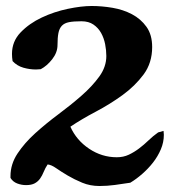

<svg xmlns="http://www.w3.org/2000/svg" viewBox="-20 -615 579 641"><path d="M286 -595Q320 -595 355.5 -589Q391 -583 420.5 -567.5Q450 -552 469 -525.5Q488 -499 488 -458Q488 -405 459.5 -366.5Q431 -328 389 -297.5Q347 -267 299.5 -242Q252 -217 215 -192Q235 -147 277.5 -118.5Q320 -90 370 -90Q392 -90 410 -98.5Q428 -107 444.5 -119.5Q461 -132 476 -146.5Q491 -161 508 -173L526 -178L527 -165Q527 -140 517 -116.5Q507 -93 491 -72.5Q475 -52 455 -34.5Q435 -17 415 -5Q389 -1 363.5 2.5Q338 6 312 6Q281 6 254.5 -5Q228 -16 206 -29Q184 -42 167.5 -53.5Q151 -65 139 -66Q131 -54 126 -41.5Q121 -29 114 -19Q107 -9 96 -3Q85 3 67 3Q52 3 37.5 -2.5Q23 -8 15 -21V-27Q15 -67 38.5 -102.5Q62 -138 98 -170.5Q134 -203 175 -233.5Q216 -264 252 -295.5Q288 -327 311.5 -359.5Q335 -392 335 -428Q335 -447 331 -467.5Q327 -488 317.5 -505Q308 -522 292 -533Q276 -544 252 -544Q226 -544 210.5 -541Q195 -538 186.5 -529Q178 -520 175 -504.5Q172 -489 172 -465Q172 -440 154.5 -417.5Q137 -395 116 -384L100 -383Q79 -383 58 -389Q37 -395 22 -411Q21 -417 20.5 -423Q20 -429 20 -435Q20 -477 49 -507Q78 -537 119.5 -556.5Q161 -576 206.5 -585.5Q252 -595 286 -595Z"/></svg>

Font: CAT Altenglisch
Style: Regular
Weight: 400
Designer: Peter Wiegel
Foundry: Peter Wiegel, CAT Fonts
Version: Version 1.000